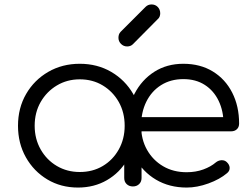

<svg xmlns="http://www.w3.org/2000/svg" viewBox="-20 -839 1136 864"><path d="M820 5Q742 5 682 -30.5Q622 -66 587.5 -129Q553 -192 553 -273Q553 -355 585.5 -417.5Q618 -480 674.5 -516Q731 -552 805 -552Q881 -552 937.5 -517.5Q994 -483 1025 -422Q1056 -361 1056 -283Q1056 -267 1046 -257.5Q1036 -248 1020 -248H595V-312H1028L986 -281Q986 -339 964 -385Q942 -431 901.5 -457Q861 -483 805 -483Q748 -483 705 -456Q662 -429 638.5 -381.5Q615 -334 615 -273Q615 -212 641.5 -165Q668 -118 714 -91Q760 -64 820 -64Q861 -64 895 -76.5Q929 -89 951 -108Q962 -117 976 -118Q990 -119 1000 -110Q1013 -98 1013.5 -84Q1014 -70 1002 -60Q969 -32 918 -13.5Q867 5 820 5ZM331 5Q254 5 193 -31.5Q132 -68 96.5 -131Q61 -194 61 -273Q61 -353 97.5 -416Q134 -479 197 -515.5Q260 -552 339 -552Q418 -552 480.5 -515.5Q543 -479 579.5 -416Q616 -353 617 -273L586 -249Q586 -177 552.5 -119.5Q519 -62 461.5 -28.5Q404 5 331 5ZM339 -65Q397 -65 442.5 -92Q488 -119 514.5 -166.5Q541 -214 541 -273Q541 -333 514.5 -380Q488 -427 442.5 -454.5Q397 -482 339 -482Q282 -482 236 -454.5Q190 -427 163 -380Q136 -333 136 -273Q136 -214 163 -166.5Q190 -119 236 -92Q282 -65 339 -65ZM578 0Q561 0 550 -10.5Q539 -21 539 -38V-209L558 -288L617 -273V-38Q617 -21 606 -10.5Q595 0 578 0ZM552 -630Q536 -630 524.5 -641.5Q513 -653 513 -669Q513 -685 522 -695L635 -808Q646 -819 662 -819Q679 -819 690 -807.5Q701 -796 701 -779Q701 -772 698.5 -765Q696 -758 690 -753L578 -640Q568 -630 552 -630Z"/></svg>

Font: Comfortaa
Style: Regular
Weight: 400
Designer: Johan Aakerlund
Foundry: Johan Aakerlund
Version: Version 3.104; ttfautohint (v1.8.1.43-b0c9)